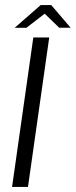

<svg xmlns="http://www.w3.org/2000/svg" viewBox="-20 -739 299 759"><path d="M27.7 0 111.7 -591H174.6L90.6 0ZM38.1 -629.2 140.8 -718.9H182.5L259.3 -629.4H214.1L156.7 -684.9L84.5 -629.2Z"/></svg>

Font: Alumni Sans SC Thin
Style: Italic
Weight: 100
Italic angle: -8°
Designer: Robert E. Leuschke
Foundry: Robert E. Leuschke
Version: Version 1.016